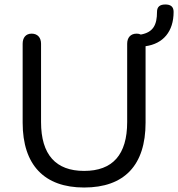

<svg xmlns="http://www.w3.org/2000/svg" viewBox="-20 -827 794 856"><path d="M355 9C535 9 629 -91 629 -280V-621C708 -632 754 -687 754 -774C754 -798 740 -807 717 -807C693 -807 680 -797 680 -774C680 -716 663 -683 608 -673C602 -676 596 -677 589 -677C562 -677 547 -659 547 -632V-283C547 -137 482 -65 355 -65C229 -65 163 -137 163 -283V-632C163 -659 148 -677 121 -677C95 -677 81 -659 81 -632V-280C81 -91 178 9 355 9Z"/></svg>

Font: SN Pro Book
Style: Regular
Weight: 350
Designer: Tobias Whetton
Foundry: Supernotes
Version: Version 1.003;Glyphs 3.3 (3324)